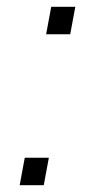

<svg xmlns="http://www.w3.org/2000/svg" viewBox="-20 -546 283 566"><path d="M116 -445 131 -526H202L187 -445ZM38 0 53 -81H124L109 0Z"/></svg>

Font: Archivo Expanded Thin
Style: Italic
Weight: 250
Width: 7
Italic angle: -10°
Designer: Hector Gatti
Foundry: Omnibus-Type
Version: Version 2.001